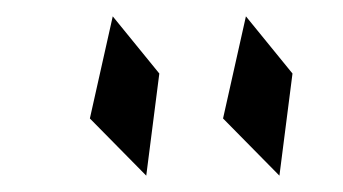

<svg xmlns="http://www.w3.org/2000/svg" viewBox="-20 -901 420 235"><path d="M90 -756 159 -686 175 -811 118 -881ZM253 -756 322 -686 338 -811 281 -881Z"/></svg>

Font: bitstorm
Style: ultext
Weight: 400
Version: Version 0.2